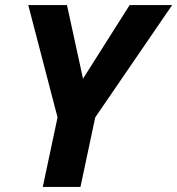

<svg xmlns="http://www.w3.org/2000/svg" viewBox="-20 -734 696 754"><path d="M206 -273 148 0H296L354 -273L656 -714H489L306 -425L243 -714H91Z"/></svg>

Font: BC Sans
Style: Bold Italic
Weight: 700
Italic angle: -12°
Designer: Monotype Design Team
Province of B.C.
Foundry: Monotype Imaging Inc.
Version: Version 2.000;GOOG;noto-source:20170915:90ef993387c0